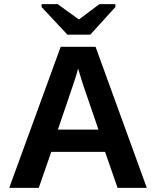

<svg xmlns="http://www.w3.org/2000/svg" viewBox="-20 -916 762 936"><path d="M230 -175.8 168.9 0H24.9L275.9 -688H445.8L695.8 0H553.2L492.2 -175.8ZM360.8 -582Q356 -562.5 347.2 -535.2Q338.4 -507.8 334.5 -496.6L262.2 -284.2H460L385.7 -501Q378.9 -521 373 -541.5Q367.2 -562 360.8 -582ZM542.5 -881.8 420.4 -747.1H308.6L182.6 -881.8V-896H260.7L363.8 -821.8H365.7L464.8 -896H542.5Z"/></svg>

Font: Arimo
Style: Bold
Weight: 700
Designer: Steve Matteson
Foundry: Monotype Imaging Inc.
Version: Version 1.33